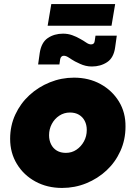

<svg xmlns="http://www.w3.org/2000/svg" viewBox="-20 -914 669 947"><path d="M286 13Q213 13 155 -18.5Q97 -50 63.5 -105Q30 -160 30 -229Q30 -294 55.5 -349Q81 -404 125 -444.5Q169 -485 226 -508Q283 -531 345 -531Q418 -531 475.5 -499.5Q533 -468 566.5 -413.5Q600 -359 599 -289Q599 -225 574 -169.5Q549 -114 505.5 -73.5Q462 -33 405.5 -10Q349 13 286 13ZM305 -160Q334 -160 357 -175.5Q380 -191 394 -216.5Q408 -242 408 -273Q408 -298 398 -317.5Q388 -337 369.5 -348Q351 -359 325 -359Q296 -359 272.5 -343.5Q249 -328 235.5 -302.5Q222 -277 222 -247Q222 -222 232 -202Q242 -182 260.5 -171Q279 -160 305 -160ZM433 -586Q417 -586 402.5 -589.5Q388 -593 375 -599Q362 -605 350 -611Q334 -620 320 -629.5Q306 -639 295 -639Q288 -639 283.5 -635Q279 -631 277 -623L273 -596H168L176 -653Q184 -705 216 -726.5Q248 -748 291 -748Q315 -748 336 -740.5Q357 -733 374 -723Q391 -714 404.5 -704.5Q418 -695 429 -695Q437 -695 441.5 -699Q446 -703 447 -711L451 -738H556L548 -681Q541 -629 508.5 -607.5Q476 -586 433 -586ZM215 -787 233 -894H548L530 -787Z"/></svg>

Font: MuseoModerno Black
Style: Italic
Weight: 900
Italic angle: -9°
Designer: Pablo Cosgaya, Héctor Gatti, Marcela Romero, and the Authors of The MuseoModerno Project.
Foundry: Omnibus-Type Team
Version: Version 1.003